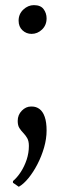

<svg xmlns="http://www.w3.org/2000/svg" viewBox="-20 -516 256 748"><path d="M103 -384Q82.5 -384 67.5 -398Q52.5 -412 52.5 -435.5Q52.5 -461.5 71 -478.8Q89.5 -496 112 -496Q138.5 -496 150 -480.2Q161.5 -464.5 161.5 -444.5Q161.5 -418 143.8 -401Q126 -384 103 -384ZM53 211.5 30.5 196V189.5Q47 175.5 61 154Q75 132.5 83.8 106.2Q92.5 80 92.5 52.5Q92.5 33.5 86 22.2Q79.5 11 70.8 2Q62 -7 55.5 -17.2Q49 -27.5 49 -45Q49 -68.5 65 -84.8Q81 -101 100.5 -101H104Q121 -101 134 -91.2Q147 -81.5 154.2 -60.8Q161.5 -40 161.5 -7.5Q161.5 24.5 151.8 58.5Q142 92.5 126 123.5Q110 154.5 91 177.8Q72 201 53.5 211.5Z"/></svg>

Font: Merriweather 72pt Light
Style: Regular
Weight: 300
Version: Version 2.100